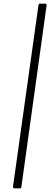

<svg xmlns="http://www.w3.org/2000/svg" viewBox="-20 -867 306 1052"><path d="M61 165Q56 165 53.5 162.5Q51 160 51 157L191 -840Q192 -844 193.5 -845.5Q195 -847 198 -847H227Q233 -847 234.5 -843.5Q236 -840 235 -835L97 158Q96 162 94.5 163.5Q93 165 89 165Z"/></svg>

Font: Libre Franklin ExtraLight
Style: Italic
Weight: 250
Italic angle: -8°
Designer: Pablo Impallari, Rodrigo Fuenzalida, Nhung Nguyen
Foundry: Impallari Type
Version: Version 3.000